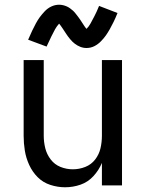

<svg xmlns="http://www.w3.org/2000/svg" viewBox="-20 -784 616 812"><path d="M255 8Q289 8 320.5 -3Q352 -14 375 -39Q398 -64 411 -95V0H496V-530H411V-210Q411 -183 405 -157Q399 -131 382.5 -109.5Q366 -88 340.5 -78Q315 -68 288 -68Q261 -68 236 -78Q211 -88 194.5 -109.5Q178 -131 171.5 -157Q165 -183 165 -210V-530H80V-210Q80 -178 85 -147Q90 -116 103.5 -86.5Q117 -57 139.5 -34.5Q162 -12 193 -2Q224 8 255 8ZM346 -581Q364 -581 379.5 -589Q395 -597 407.5 -610Q420 -623 428 -634.5Q436 -646 444 -660Q452 -674 460.5 -691.5Q469 -709 477 -729L399 -759Q389 -734 379.5 -716Q370 -698 363 -685Q356 -672 346 -662Q342 -666 337 -673.5Q332 -681 327.5 -688Q323 -695 319 -701Q315 -707 310 -713.5Q305 -720 299.5 -727Q294 -734 288.5 -739Q283 -744 276 -749Q269 -754 262 -757Q255 -760 247 -762Q239 -764 230 -764Q213 -764 197 -756.5Q181 -749 168.5 -735.5Q156 -722 148 -711Q140 -700 132 -685.5Q124 -671 116 -654Q108 -637 99 -616L177 -587Q188 -611 197 -629.5Q206 -648 213 -660.5Q220 -673 230 -684Q236 -677 245 -663.5Q254 -650 260.5 -640Q267 -630 276.5 -618.5Q286 -607 296.5 -599Q307 -591 319.5 -586Q332 -581 346 -581Z"/></svg>

Font: Iosevka Sparkle
Style: Regular
Weight: 400
Designer: Belleve Invis
Foundry: Belleve Invis
Version: Version 4.5.0; ttfautohint (v1.8.3)